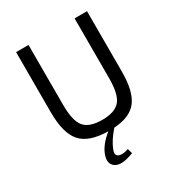

<svg xmlns="http://www.w3.org/2000/svg" viewBox="-211 -823 1087 1177"><g transform="rotate(-30 333.0 -234.0)"><path d="M584 -690V-264Q584 -123 535.5 -59Q487 5 372 12Q320 71 300 123Q285 159 307.5 171Q330 183 378 167L388 202Q296 237 257.5 210.5Q219 184 240 126Q260 69 329 13Q194 11 138 -52.5Q82 -116 82 -264V-690H170V-264Q170 -153 206 -109.5Q242 -66 333 -66Q423 -66 459.5 -109.5Q496 -153 496 -264V-690Z"/></g></svg>

Font: Exo 2.0
Style: Regular
Weight: 400
Designer: Natanael Gama
Version: Version 1.001;PS 001.001;hotconv 1.0.70;makeotf.lib2.5.58329